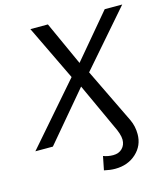

<svg xmlns="http://www.w3.org/2000/svg" viewBox="-159 -756 923 1060"><g transform="rotate(-15 302.5 -226.0)"><path d="M536.1 54.2Q536.1 119.6 488.3 163.6Q440.4 207.5 367.7 207.5Q339.4 207.5 304.7 199.7L320.3 121.6Q346.7 131.8 376.5 131.8Q408.7 131.8 428.2 112.3Q447.8 92.8 447.8 62Q447.8 31.2 420.9 -22.5L302.7 -279.8L66.4 0H-33.7L265.6 -344.2L114.3 -658.7H214.4L328.1 -408.2L539.1 -658.7H639.2L365.7 -344.2L517.6 -30.3Q536.1 8.8 536.1 54.2Z"/></g></svg>

Font: Cousine
Style: Italic
Weight: 400
Italic angle: -12°
Monospace: yes
Designer: Steve Matteson
Foundry: Monotype Imaging Inc.
Version: Version 1.21